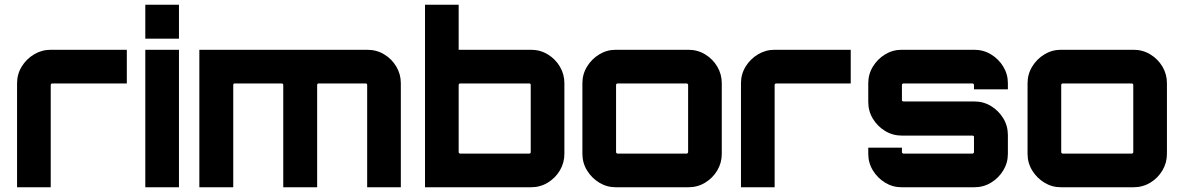

<svg xmlns="http://www.w3.org/2000/svg" viewBox="-20 -790 4996 810"><path d="M52 0V-439Q52 -477 71.5 -509Q91 -541 123.5 -560.5Q156 -580 194 -580H515V-438H200Q198 -438 196 -436Q194 -434 194 -432V0Z M593 0V-580H735V0ZM593 -627V-770H735V-627Z M821 0V-580H1529Q1569 -580 1601 -560.5Q1633 -541 1652 -509Q1671 -477 1671 -439V0H1529V-432Q1529 -434 1527.5 -436Q1526 -438 1523 -438H1324Q1321 -438 1319.5 -436Q1318 -434 1318 -432V0H1175V-432Q1175 -434 1173 -436Q1171 -438 1169 -438H969Q967 -438 965.5 -436Q964 -434 964 -432V0Z M1773 0V-770H1915V-580H2220Q2259 -580 2291 -560.5Q2323 -541 2342 -509Q2361 -477 2361 -439V-141Q2361 -103 2342 -71Q2323 -39 2291 -19.5Q2259 0 2220 0ZM1921 -142H2213Q2216 -142 2217.5 -144Q2219 -146 2219 -148V-432Q2219 -434 2217.5 -436Q2216 -438 2213 -438H1921Q1919 -438 1917 -436Q1915 -434 1915 -432V-148Q1915 -146 1917 -144Q1919 -142 1921 -142Z M2578 0Q2540 0 2508 -19.5Q2476 -39 2456.5 -71Q2437 -103 2437 -141V-439Q2437 -477 2456.5 -509Q2476 -541 2508 -560.5Q2540 -580 2578 -580H2884Q2923 -580 2955 -560.5Q2987 -541 3006 -509Q3025 -477 3025 -439V-141Q3025 -103 3006 -71Q2987 -39 2955 -19.5Q2923 0 2884 0H2578ZM2585 -142H2877Q2879 -142 2881 -144Q2883 -146 2883 -148V-432Q2883 -434 2881 -436Q2879 -438 2877 -438H2585Q2583 -438 2581 -436Q2579 -434 2579 -432V-148Q2579 -146 2581 -144Q2583 -142 2585 -142Z M3106 0V-439Q3106 -477 3125.5 -509Q3145 -541 3177.5 -560.5Q3210 -580 3248 -580H3569V-438H3254Q3252 -438 3250 -436Q3248 -434 3248 -432V0Z M3784 0Q3746 0 3714 -19.5Q3682 -39 3662.5 -71Q3643 -103 3643 -141V-167H3785V-148Q3785 -146 3787 -144Q3789 -142 3791 -142H4083Q4085 -142 4087 -144Q4089 -146 4089 -148V-213Q4089 -215 4087 -216.5Q4085 -218 4083 -218H3784Q3746 -218 3714 -237.5Q3682 -257 3662.5 -289Q3643 -321 3643 -360V-439Q3643 -477 3662.5 -509Q3682 -541 3714 -560.5Q3746 -580 3784 -580H4090Q4129 -580 4161 -560.5Q4193 -541 4212.5 -509Q4232 -477 4232 -439V-413H4089V-432Q4089 -434 4087 -436Q4085 -438 4083 -438H3791Q3789 -438 3787 -436Q3785 -434 3785 -432V-367Q3785 -365 3787 -363.5Q3789 -362 3791 -362H4090Q4129 -362 4161 -342.5Q4193 -323 4212.5 -291Q4232 -259 4232 -220V-141Q4232 -103 4212.5 -71Q4193 -39 4161 -19.5Q4129 0 4090 0H3784Z M4456 0Q4418 0 4386 -19.5Q4354 -39 4334.5 -71Q4315 -103 4315 -141V-439Q4315 -477 4334.5 -509Q4354 -541 4386 -560.5Q4418 -580 4456 -580H4762Q4801 -580 4833 -560.5Q4865 -541 4884 -509Q4903 -477 4903 -439V-141Q4903 -103 4884 -71Q4865 -39 4833 -19.5Q4801 0 4762 0H4456ZM4463 -142H4755Q4757 -142 4759 -144Q4761 -146 4761 -148V-432Q4761 -434 4759 -436Q4757 -438 4755 -438H4463Q4461 -438 4459 -436Q4457 -434 4457 -432V-148Q4457 -146 4459 -144Q4461 -142 4463 -142Z"/></svg>

Font: Orbitron ExtraBold
Style: Regular
Weight: 800
Designer: Matt McInerney
Foundry: The League of Moveable Type
Version: Version 2.001